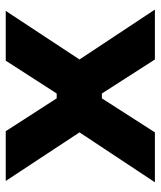

<svg xmlns="http://www.w3.org/2000/svg" viewBox="33 -579 546 652"><g transform="rotate(-90 306.0 -253.0)"><path d="M13 0H182.5L298 -180H314.5L430 0H599.5L430 -256L595 -506.5H426L314.5 -333.5H298L186.5 -506.5H17.5L182.5 -256Z"/></g></svg>

Font: MCL Standard Bold
Style: Regular
Weight: 700
Designer: Květoslav Bartoš
Foundry: Florian Karsten
Version: Version 1.001;Glyphs 3.2.3 (3260)